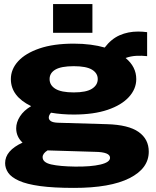

<svg xmlns="http://www.w3.org/2000/svg" viewBox="-20 -740 761 937"><path d="M341 177Q241 177 175.5 168Q110 159 72.5 142Q35 125 20 103Q5 81 5 56Q5 -5 90 -44Q59 -73 59 -114Q59 -143 77.5 -172Q96 -201 132 -222Q33 -270 33 -354Q33 -402 68.5 -441Q104 -480 172.5 -503.5Q241 -527 340 -527Q384 -527 422 -522Q460 -517 491 -508Q523 -550 564 -568Q605 -586 654 -586Q676 -586 698 -583V-466Q671 -469 644.5 -467.5Q618 -466 593 -457Q645 -414 645 -354Q645 -306 609 -266.5Q573 -227 505 -204Q437 -181 340 -181Q281 -181 229 -190Q218 -178 218 -166Q218 -156 228 -149Q238 -142 263 -141L502 -134Q607 -131 656.5 -96Q706 -61 706 0Q706 82 612 129.5Q518 177 341 177ZM340 -289Q401 -289 429 -307Q457 -325 457 -354Q457 -383 429 -400Q401 -417 340 -417Q279 -417 250.5 -400.5Q222 -384 222 -354Q222 -324 250.5 -306.5Q279 -289 340 -289ZM346 73Q423 74 470 63Q517 52 517 30Q517 2 444 1L212 -6Q188 9 188 27Q188 53 230 62.5Q272 72 346 73ZM239 -580V-720H431V-580Z"/></svg>

Font: Special Gothic Extended Bold
Style: Regular
Weight: 700
Width: 7
Designer: Alistair McCready
Foundry: Monolith
Version: Version 1.000; ttfautohint (v1.8.4.7-5d5b)